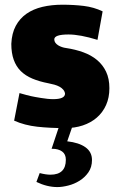

<svg xmlns="http://www.w3.org/2000/svg" viewBox="-20 -528 502 803"><path d="M255.4 140.1Q255.4 116.7 239.7 105.5Q224.1 94.2 197.8 94.2H195.8L225.1 6.3H280.8L261.2 63Q310.1 68.4 337.4 87.9Q364.7 107.4 364.7 141.1Q364.7 171.4 349.6 192.9Q334.5 214.4 312.5 228Q290.5 241.7 265.4 248Q240.2 254.4 220.2 254.4Q176.8 254.4 132.3 232.9L146 195.8Q171.9 202.6 190.9 202.6Q255.4 202.6 255.4 140.1ZM266.6 -383.8Q207 -383.8 207 -363.3Q207 -355.5 211.4 -349.4Q215.8 -343.3 223.1 -338.6Q230.5 -334 239.3 -331.1Q248 -328.1 256.8 -327.1Q295.4 -321.3 328.4 -309.3Q361.3 -297.4 385.5 -277.3Q409.7 -257.3 423.6 -228.3Q437.5 -199.2 437.5 -159.2Q437.5 -119.6 423.6 -88.6Q409.7 -57.6 384.8 -36.1Q359.9 -14.6 326.2 -3.4Q292.5 7.8 252.9 7.8Q189 7.8 136 2Q83 -3.9 39.1 -23.4L61.5 -138.7Q77.6 -134.3 89.6 -130.9Q101.6 -127.4 109.4 -126Q116.7 -124.5 127.9 -122.3Q139.2 -120.1 152.1 -118.2Q165 -116.2 178.2 -114.7Q191.4 -113.3 202.1 -113.3Q252 -113.3 252 -136.7Q250.5 -146 244.4 -153.1Q238.3 -160.2 229 -165.3Q219.7 -170.4 207.8 -173.8Q195.8 -177.2 182.6 -179.7Q144.5 -187 115.5 -199.2Q86.4 -211.4 66.9 -230.7Q47.4 -250 37.4 -278.1Q27.3 -306.2 27.3 -344.7Q29.3 -388.7 45.9 -419.7Q62.5 -450.7 90.8 -470.5Q119.1 -490.2 157.5 -499.3Q195.8 -508.3 241.2 -508.3Q288.6 -508.3 330.6 -503.2Q372.6 -498 409.2 -480.5L387.7 -361.3Q314.5 -383.8 266.6 -383.8Z"/></svg>

Font: Paytone One
Style: Regular
Weight: 400
Designer: vernon adams
Foundry: vernon adams
Version: 1.000